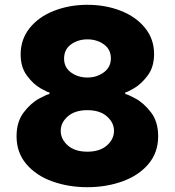

<svg xmlns="http://www.w3.org/2000/svg" viewBox="-20 -770 730 800"><path d="M49 -202Q49 -263 79 -302Q109 -341 143.5 -359.5Q178 -378 186 -378V-385Q179 -385 149 -402Q119 -419 92.5 -454.5Q66 -490 66 -543Q66 -606 103.5 -653Q141 -700 205 -725Q269 -750 344 -750Q420 -750 483.5 -725Q547 -700 584.5 -653.5Q622 -607 622 -545Q622 -491 595.5 -455.5Q569 -420 539 -402.5Q509 -385 502 -385V-378Q510 -378 544.5 -359.5Q579 -341 609 -302Q639 -263 639 -202Q639 -134 598 -86Q557 -38 489.5 -14Q422 10 344 10Q266 10 198.5 -14Q131 -38 90 -86Q49 -134 49 -202ZM442 -527Q442 -564 413 -585Q384 -606 344 -606Q305 -606 276 -585Q247 -564 247 -526Q247 -489 276 -468Q305 -447 344 -447Q383 -447 412.5 -468.5Q442 -490 442 -527ZM455 -225Q455 -259 425.5 -285Q396 -311 344 -311Q292 -311 262.5 -285Q233 -259 233 -225Q233 -190 262.5 -164Q292 -138 344 -138Q396 -138 425.5 -164Q455 -190 455 -225Z"/></svg>

Font: Be Vietnam Black
Style: Regular
Weight: 900
Designer: Lam Bao; Tony Le; Vietanh Nguyen
Foundry: Yellow Type Foundry
Version: Version 5.000